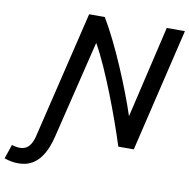

<svg xmlns="http://www.w3.org/2000/svg" viewBox="-226 -784 1046 1062"><g transform="rotate(10 297.0 -253.0)"><path d="M-55 187Q-74 187 -93.5 183.5Q-113 180 -133 173L-106 93Q-94 97 -82.5 99Q-71 101 -61 101Q-29 101 -10.5 80.5Q8 60 17 23L189 -693H277Q308 -641 340.5 -575Q373 -509 403.5 -438Q434 -367 460 -299Q486 -231 504 -176L625 -693H727L562 0H475Q456 -60 430.5 -132Q405 -204 375.5 -279Q346 -354 315.5 -422.5Q285 -491 255 -544L122 2Q115 33 102.5 65.5Q90 98 69.5 126Q49 154 18.5 170.5Q-12 187 -55 187Z"/></g></svg>

Font: Ubuntu Sans Medium
Style: Italic
Weight: 500
Italic angle: -13.5°
Designer: Dalton Maag Ltd
Foundry: Dalton Maag Ltd
Version: Version 1.006